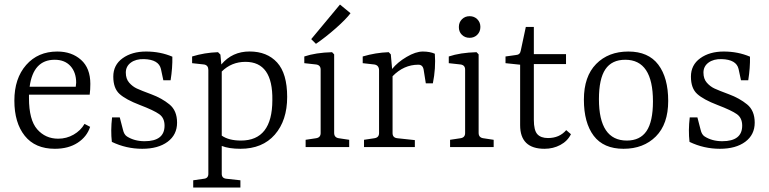

<svg xmlns="http://www.w3.org/2000/svg" viewBox="-20 -654 3420 854"><path d="M223.1 -388.2Q127.9 -388.2 111.8 -268.1H316.9Q318.8 -282.2 318.8 -286.1Q318.8 -332 293.5 -360.1Q268.1 -388.2 223.1 -388.2ZM234.9 -424.8Q298.8 -424.8 340.3 -387.9Q381.8 -351.1 381.8 -280.8Q381.8 -254.9 378.9 -232.9H108.9V-217.8Q108.9 -120.6 145.5 -78.9Q182.1 -37.1 238.8 -37.1Q275.9 -37.1 307.4 -55.2Q338.9 -73.2 356 -103L380.9 -89.8Q366.7 -45.9 325.4 -19Q284.2 7.8 224.1 7.8Q136.2 7.8 90.1 -50Q43.9 -107.9 43.9 -206.5Q43.9 -305.2 96.4 -365Q148.9 -424.8 234.9 -424.8Z M623 -25.9Q711.9 -25.9 711.9 -95.2Q711.9 -129.4 688.2 -146.2Q664.6 -163.1 602.1 -187Q539.6 -210.9 511.7 -236.1Q483.9 -261.2 483.9 -313.2Q483.9 -365.2 525.4 -395Q566.9 -424.8 629.9 -424.8Q692.9 -424.8 746.6 -401.9Q747.6 -352.1 738.8 -296.9H706.5L695.8 -347.2Q686 -389.2 620.6 -391.1Q584.5 -392.1 562 -375.5Q539.6 -358.9 539.6 -331.1Q539.6 -303.2 554.7 -286.1Q569.8 -269 588.6 -260.3Q607.4 -251.5 653.6 -234.4Q699.7 -217.3 733.6 -189.7Q767.6 -162.1 767.6 -108.4Q767.6 -54.7 725.6 -23.4Q683.6 7.8 612.5 7.8Q541.5 7.8 477.5 -22.9Q471.7 -73.7 478.5 -131.8H512.7L526.9 -77.1Q531.7 -55.2 544.9 -46.9Q578.1 -25.9 623 -25.9Z M1049.3 7.8Q998.5 7.8 966.3 -4.9V119.1Q966.3 139.2 987.3 141.1L1049.3 147.9V180.2H839.4V147.9L886.7 141.1Q906.7 139.2 906.7 119.1V-342.8Q906.7 -363.8 887.7 -367.2L834.5 -373V-402.8Q889.6 -419.9 949.7 -421.9L960.4 -411.1L964.4 -367.2Q1013.2 -425.3 1090.6 -425Q1168 -424.8 1212.6 -376Q1257.3 -327.1 1257.3 -222.7Q1257.3 -118.2 1202.4 -55.2Q1147.5 7.8 1049.3 7.8ZM1051.8 -28.8Q1190.9 -28.8 1191.4 -208Q1194.3 -378.9 1071.8 -378.9Q1009.8 -378.9 966.3 -335.9V-50.8Q997.6 -28.8 1051.8 -28.8Z M1385.3 -459 1364.3 -480 1492.2 -633.8 1539.1 -595.2Q1519 -568.4 1473.6 -528.3Q1428.2 -488.3 1385.3 -459ZM1466.3 -63Q1466.3 -42 1487.3 -39.1L1533.2 -32.2V0H1339.4V-32.2L1385.3 -39.1Q1406.2 -42 1406.2 -62V-344.2Q1406.2 -364.3 1386.2 -367.2L1333.5 -373V-402.8Q1384.3 -419.9 1457 -421.9L1466.3 -412.1Z M1914.1 -415Q1918.9 -350.1 1905.3 -283.2H1874L1864.3 -344.2Q1860.4 -366.2 1840.8 -366.2Q1775.9 -366.2 1726.1 -314.9V-62Q1726.1 -41 1748 -39.1L1825.2 -30.8V0H1599.1V-32.2L1645 -39.1Q1666 -42 1666 -62V-340.8Q1666 -363.8 1645 -367.2L1593.3 -373V-402.8Q1650.4 -419.9 1709 -421.9L1718.3 -412.1L1724.1 -347.2Q1748 -377 1788.6 -400.9Q1829.1 -424.8 1860.6 -424.8Q1892.1 -424.8 1914.1 -415Z M2116.7 -534.2Q2116.7 -513.2 2103 -499.5Q2089.4 -485.8 2068.8 -485.8Q2047.9 -485.8 2034.2 -499.5Q2020.5 -513.2 2021 -534.2Q2021 -554.7 2034.7 -568.4Q2048.3 -582 2068.8 -582Q2089.4 -582 2103 -568.4Q2116.7 -554.7 2116.7 -534.2ZM2108.9 -63Q2108.9 -42 2129.9 -39.1L2175.8 -32.2V0H1981.9V-32.2L2027.8 -39.1Q2048.8 -42 2048.8 -62V-344.2Q2048.8 -364.3 2028.8 -367.2L1976.1 -373V-402.8Q2026.9 -419.9 2099.6 -421.9L2108.9 -412.1Z M2293.5 -97.2V-366.2L2228.5 -373V-402.8L2274.4 -409.2Q2293.5 -410.2 2296.4 -429.2L2318.8 -534.2H2354.5V-413.1H2497.6V-369.1H2354.5V-121.1Q2354.5 -74.2 2370.1 -57.1Q2385.7 -40 2417.5 -40Q2468.3 -40 2498.5 -75.2L2519.5 -57.1Q2504.4 -26.4 2472.4 -9.3Q2440.4 7.8 2401.9 7.8Q2293.5 7.8 2293.5 -97.2Z M2620.8 -50Q2577.1 -107.9 2577.1 -210.9Q2577.1 -314 2631.6 -369.4Q2686 -424.8 2774.9 -424.8Q2863.8 -424.8 2908 -366.5Q2952.1 -308.1 2952.1 -205.1Q2952.1 -102.1 2897.2 -47.1Q2842.3 7.8 2753.4 7.8Q2664.6 7.8 2620.8 -50ZM2884.3 -203.1Q2884.3 -388.2 2761.2 -388.2Q2701.2 -388.2 2672.6 -345.7Q2644 -303.2 2644 -212.9Q2644 -28.8 2768.1 -28.8Q2827.1 -28.8 2855.7 -71Q2884.3 -113.3 2884.3 -203.1Z M3192.4 -25.9Q3281.2 -25.9 3281.2 -95.2Q3281.2 -129.4 3257.6 -146.2Q3233.9 -163.1 3171.4 -187Q3108.9 -210.9 3081.1 -236.1Q3053.2 -261.2 3053.2 -313.2Q3053.2 -365.2 3094.7 -395Q3136.2 -424.8 3199.2 -424.8Q3262.2 -424.8 3315.9 -401.9Q3316.9 -352.1 3308.1 -296.9H3275.9L3265.1 -347.2Q3255.4 -389.2 3189.9 -391.1Q3153.8 -392.1 3131.3 -375.5Q3108.9 -358.9 3108.9 -331.1Q3108.9 -303.2 3124 -286.1Q3139.2 -269 3158 -260.3Q3176.8 -251.5 3222.9 -234.4Q3269 -217.3 3303 -189.7Q3336.9 -162.1 3336.9 -108.4Q3336.9 -54.7 3294.9 -23.4Q3252.9 7.8 3181.9 7.8Q3110.8 7.8 3046.9 -22.9Q3041 -73.7 3047.9 -131.8H3082L3096.2 -77.1Q3101.1 -55.2 3114.3 -46.9Q3147.5 -25.9 3192.4 -25.9Z"/></svg>

Font: Yrsa-Light
Style: Regular
Weight: 300
Designer: Anna Giedrys (Yrsa+Rasa design), David Brezina (Yrsa art-direction, Rasa art-direction, design)
Foundry: Rosetta Type Foundry
Version: Version 1.001;PS 1.1;hotconv 1.0.88;makeotf.lib2.5.647800